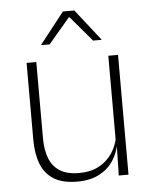

<svg xmlns="http://www.w3.org/2000/svg" viewBox="-51 -724 618 777"><g transform="rotate(-5 258.0 -335.5)"><path d="M108.5 -486.5V-178.5Q108.5 -130.5 121.5 -96Q134.5 -61.5 164 -42.8Q193.5 -24 243 -24Q289 -24 322.8 -42Q356.5 -60 377.2 -91.2Q398 -122.5 404.5 -162.5L415.5 -130.5H405.5Q400 -93 379 -60.8Q358 -28.5 321.2 -9.2Q284.5 10 232 10Q173 10 137 -12.2Q101 -34.5 85 -75.8Q69 -117 69 -175V-486.5ZM440.5 -486.5V0H401L403.5 -123.5L401 -125.5V-486.5ZM233.5 -681H280L379.5 -554V-553H345L258.5 -655H255L168.5 -553H134V-554Z"/></g></svg>

Font: Anek Latin ExtraLight
Style: Regular
Weight: 250
Designer: Yesha Goshar
Foundry: Ek Type
Version: Version 1.003